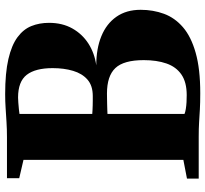

<svg xmlns="http://www.w3.org/2000/svg" viewBox="-46 -744 796 744"><g transform="rotate(-90 352.0 -372.0)"><path d="M104.5 -59.5V-679L33.5 -695.5V-743H192Q223.5 -743 251 -744.8Q278.5 -746.5 304.8 -748.2Q331 -750 359 -750Q441.5 -750 495.2 -737.5Q549 -725 579.8 -702.2Q610.5 -679.5 623 -648.5Q635.5 -617.5 635.5 -580Q635.5 -528.5 613.8 -489.8Q592 -451 554.8 -427.2Q517.5 -403.5 471 -397Q535.5 -397 583.8 -377.2Q632 -357.5 659 -319Q686 -280.5 686 -225Q686 -176.5 670.5 -134.5Q655 -92.5 618.5 -61Q582 -29.5 519.5 -11.8Q457 6 363 6Q325.5 6 300 4.5Q274.5 3 250.5 1.5Q226.5 0 194 0H32V-45.5ZM282.5 -412.5Q289 -412 297.5 -411.5Q306 -411 315.2 -410.8Q324.5 -410.5 334.2 -410.5Q344 -410.5 352 -410.5Q392 -410.5 415.5 -431Q439 -451.5 449.5 -486.8Q460 -522 460 -566Q460 -633 434 -666.5Q408 -700 346 -700Q339 -700 326 -699Q313 -698 300.8 -696.8Q288.5 -695.5 282.5 -694.5ZM282.5 -55Q289.5 -52 301.8 -50Q314 -48 328.2 -47.2Q342.5 -46.5 355.5 -46.5Q405.5 -46.5 435.2 -67Q465 -87.5 478 -125Q491 -162.5 491 -213Q491 -290.5 460.2 -323Q429.5 -355.5 361.5 -355.5Q351 -355.5 340 -355.2Q329 -355 318 -354.8Q307 -354.5 298 -354.2Q289 -354 282.5 -353.5Z"/></g></svg>

Font: Merriweather 72pt Black
Style: Regular
Weight: 900
Version: Version 2.100